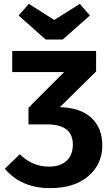

<svg xmlns="http://www.w3.org/2000/svg" viewBox="-20 -955 579 991"><path d="M304 -751H216L76 -875L129 -935L260 -852L392 -935L444 -875ZM289 -402Q395 -399 451.5 -347Q508 -295 508 -204Q508 -108 436 -46Q364 16 239 16Q89 16 5 -84L82 -159Q147 -95 232 -95Q291 -95 323.5 -125Q356 -155 356 -209Q356 -313 223 -313H127V-399L311 -583H43V-692H476V-586Z"/></svg>

Font: FiraGO SemiBold
Style: Regular
Weight: 600
Designer: bBox Type
Foundry: bBox Type GmbH
Version: Version 1.001;PS 001.001;hotconv 1.0.88;makeotf.lib2.5.64775